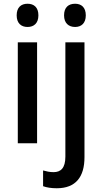

<svg xmlns="http://www.w3.org/2000/svg" viewBox="-20 -765 546 1025"><path d="M127 -745C93 -745 69 -726 69 -683C69 -641 93 -621 127 -621C161 -621 185 -641 185 -683C185 -726 161 -745 127 -745ZM322 -683C322 -641 347 -621 381 -621C414 -621 438 -641 438 -683C438 -726 414 -745 381 -745C346 -745 322 -726 322 -683ZM178 -539H75V0H178ZM283 240C385 240 431 179 431 74V-539H329V71C329 133 304 154 266 154C245 154 228 150 210 145V229C229 236 254 240 283 240Z"/></svg>

Font: Noto Sans Myanmar SemiCondensed Medium
Style: Regular
Weight: 500
Width: 4
Designer: Monotype Design Team
Foundry: Monotype Imaging Inc.
Version: Version 2.107